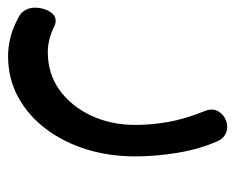

<svg xmlns="http://www.w3.org/2000/svg" viewBox="-142 -308 597 488"><g transform="rotate(90 157.0 -64.5)"><path d="M56 214Q34 214 9 208Q-16 202 -43 187Q-55 181 -61 170Q-67 159 -67 146Q-67 133 -63 121Q-59 109 -51.5 101Q-44 93 -34 93Q-31 93 -28.5 93.5Q-26 94 -23 95Q-3 105 14 109Q31 113 46 113Q101 113 142.5 83Q184 53 207.5 2.5Q231 -48 231 -109Q231 -150 223.5 -193Q216 -236 196 -285Q189 -302 194 -315Q199 -328 211 -335.5Q223 -343 236 -343Q247 -343 257 -337Q267 -331 273 -317Q293 -271 302 -216Q311 -161 311 -109Q311 -43 293 15Q275 73 241 118Q207 163 160 188.5Q113 214 56 214Z"/></g></svg>

Font: Playpen Sans Arabic
Style: Regular
Weight: 400
Designer: Azza Alameddine, Laura Meseguer, Veronika Burian, José Scaglione
Foundry: TypeTogether
Version: Version 2.000